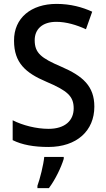

<svg xmlns="http://www.w3.org/2000/svg" viewBox="-20 -744 545 985"><path d="M464 -197C464 -302 405 -354 294 -402C191 -446 158 -472 158 -538C158 -593 196 -632 269 -632C320 -632 373 -616 421 -594L453 -684C403 -707 342 -724 270 -724C140 -724 51 -652 52 -535C52 -422 111 -370 217 -325C325 -279 358 -251 358 -188C358 -126 314 -83 229 -83C166 -83 96 -101 45 -127V-25C93 -1 154 10 228 10C374 10 464 -73 464 -197ZM307 71V61H207C203 102 185 174 172 209V221H231C264 177 294 114 307 71Z"/></svg>

Font: Noto Sans Lao Looped SemiCondensed Medium
Style: Regular
Weight: 500
Width: 4
Designer: Mark Frömberg, Ben Mitchell
Foundry: The Fontpad Ltd
Version: Version 1.002